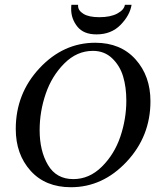

<svg xmlns="http://www.w3.org/2000/svg" viewBox="-20 -774 684 804"><path d="M384 -630Q330 -630 304 -662.5Q278 -695 278 -736Q278 -748 279 -754H307V-749Q307 -730 329.5 -716Q352 -702 396 -702Q443 -702 471.5 -717.5Q500 -733 503 -754H531Q524 -710 485 -670Q446 -630 384 -630ZM146 -229Q146 -142 181 -83Q216 -24 287 -24Q354 -24 406.5 -76Q459 -128 484 -202Q509 -276 509 -353Q509 -409 495.5 -454Q482 -499 449.5 -530Q417 -561 369 -561Q302 -561 249.5 -508.5Q197 -456 171.5 -381.5Q146 -307 146 -229ZM379 -595Q485 -595 547.5 -525.5Q610 -456 610 -350Q610 -203 510 -96.5Q410 10 277 10Q170 10 108 -59Q46 -128 46 -234Q46 -382 145.5 -488.5Q245 -595 379 -595Z"/></svg>

Font: Judson
Style: Italic
Weight: 400
Italic angle: -9.5°
Version: Version 20110429